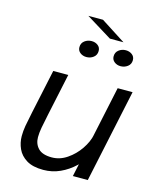

<svg xmlns="http://www.w3.org/2000/svg" viewBox="-129 -961 854 1057"><g transform="rotate(15 298.5 -432.0)"><path d="M220 9.5Q160 9.5 124.5 -12.2Q89 -34 73.5 -68.2Q58 -102.5 58 -140Q58 -168.5 63.2 -198.8Q68.5 -229 79.5 -280.5L133 -531H218.5L167.5 -291.5Q157 -243 151.5 -212.2Q146 -181.5 146 -157.5Q146 -119 170 -94Q194 -69 247.5 -69Q293.5 -69 334.2 -96.8Q375 -124.5 403.5 -166.2Q432 -208 440.5 -249.5L491 -229Q481.5 -185 457.2 -142.8Q433 -100.5 396.8 -66Q360.5 -31.5 315.5 -11Q270.5 9.5 220 9.5ZM387 0 500 -531H585L472 0ZM289 -652Q268 -652 253 -663.8Q238 -675.5 238 -695Q238 -718 255.2 -731.2Q272.5 -744.5 295.5 -744.5Q316 -744.5 331 -733Q346 -721.5 346 -701.5Q346 -678.5 328.8 -665.2Q311.5 -652 289 -652ZM483.5 -652Q463 -652 448 -663.8Q433 -675.5 433 -695Q433 -718 450.2 -731.2Q467.5 -744.5 490 -744.5Q510.5 -744.5 525.8 -733Q541 -721.5 541 -701.5Q541 -678.5 523.5 -665.2Q506 -652 483.5 -652ZM465.5 -783.5H388L241 -874H324.5Z"/></g></svg>

Font: Epilogue
Style: Italic
Weight: 400
Italic angle: -12°
Designer: Tyler Finck
Foundry: Etcetera Type Co
Version: Version 2.112